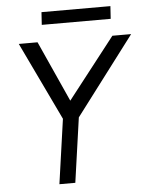

<svg xmlns="http://www.w3.org/2000/svg" viewBox="-57 -892 726 938"><g transform="rotate(-5 305.5 -422.5)"><path d="M517 -700H609L319 -317L274 0H196L241 -317L58 -700H150L284.5 -402ZM182 -845H520L516 -783H178Z"/></g></svg>

Font: Urbanist
Style: Italic
Weight: 400
Italic angle: -8°
Designer: Corey Hu
Foundry: Corey Hu
Version: Version 1.330; ttfautohint (v1.8.4.7-5d5b)